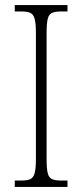

<svg xmlns="http://www.w3.org/2000/svg" viewBox="-20 -734 324 754"><path d="M38 0V-25H63Q87 -25 99 -30.5Q111 -36 116 -54Q121 -72 121 -109V-605Q121 -642 116 -660Q111 -678 99 -683.5Q87 -689 63 -689H38V-714H245V-689H221Q197 -689 184.5 -683.5Q172 -678 167.5 -660Q163 -642 163 -605V-109Q163 -72 167.5 -54Q172 -36 184.5 -30.5Q197 -25 221 -25H245V0Z"/></svg>

Font: Noto Serif Bengali Condensed ExtraLight
Style: Regular
Weight: 200
Width: 3
Designer: Juan Bruce, Universal Thirst, Indian Type Foundry and the Monotype Design Team.
Foundry: Monotype Imaging Inc.
Version: Version 2.003; ttfautohint (v1.8.4.7-5d5b)